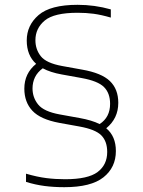

<svg xmlns="http://www.w3.org/2000/svg" viewBox="-20 -768 592 797"><path d="M247 9Q203 9 164.8 4Q126.5 -1 88 -13V-47Q134.5 -33.5 172 -28.8Q209.5 -24 250 -24Q345.5 -24 385.2 -54Q425 -84 425 -137Q425 -181.5 400.5 -206.2Q376 -231 309 -243L226 -258Q148 -272.5 114.5 -308.2Q81 -344 81 -400Q81 -463.5 130 -503Q91 -538 91 -600Q91 -663 140.2 -705.5Q189.5 -748 302 -748Q373 -748 440 -729V-695Q400.5 -706.5 369 -710.8Q337.5 -715 302 -715Q204.5 -715 165.8 -682.8Q127 -650.5 127 -601Q127 -563 149.5 -534.5Q172 -506 238 -494L321 -479Q401.5 -465 436.2 -431.5Q471 -398 471 -341Q471 -276.5 421 -235.5Q461 -202.5 461 -141Q461 -73 409.5 -32Q358 9 247 9ZM311 -278Q361.5 -269 393.5 -253Q437 -281 437 -337Q437 -381.5 411.5 -406.8Q386 -432 319 -444L236 -459Q189 -467.5 157.5 -484.5Q135.5 -468.5 125.2 -447.2Q115 -426 115 -401Q115 -363 138.5 -334Q162 -305 228 -293Z"/></svg>

Font: Encode Sans Expanded Thin
Style: Regular
Weight: 100
Width: 7
Designer: Multiple Designers
Foundry: Impallari Type
Version: Version 3.000; ttfautohint (v1.8.3) -l 8 -r 50 -G 200 -x 14 